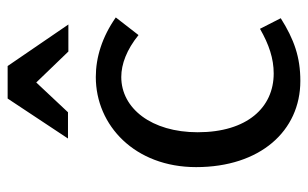

<svg xmlns="http://www.w3.org/2000/svg" viewBox="-168 -606 787 490"><g transform="rotate(-90 225.0 -360.5)"><path d="M260 -661 339 -579H408L302 -734H219L117 -580H184ZM274 -509C150 -509 44 -409 44 -253C44 -90 136 13 264 13C325 13 370 -3 424 -37L397 -90C357 -67 321 -55 283 -55C196 -55 133 -123 133 -249C133 -367 194 -444 274 -444C307 -444 344 -430 381 -400L426 -458C376 -493 324 -509 274 -509Z"/></g></svg>

Font: Rosario
Style: Regular
Weight: 400
Designer: Hector Gatti
Foundry: Omnibus Type
Version: Version 1.100